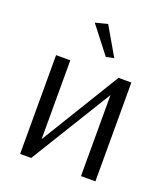

<svg xmlns="http://www.w3.org/2000/svg" viewBox="-133 -819 798 913"><g transform="rotate(20 265.5 -362.0)"><path d="M300 -573 195 -708 257 -724 340 -581ZM75 0V-500H147V-101L391 -500H456V0H383V-410L131 0Z"/></g></svg>

Font: Arsenal
Style: Regular
Weight: 400
Designer: Andrij Shevchenko
Foundry: Stairsfor
Version: Version 2.001;PS 002.001;hotconv 1.0.88;makeotf.lib2.5.64775